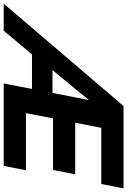

<svg xmlns="http://www.w3.org/2000/svg" viewBox="103 -862 702 1061"><g transform="rotate(90 454.5 -331.0)"><path d="M474.1 -468.8 419.4 -400.9 311 -269.5H437L476.1 -468.8ZM415 -156.2H224.1L93.3 0H-56.2L509.3 -662.1H964.4L940.4 -539.1H629.9L601.6 -395H886.7L862.8 -272.5H577.6L548.8 -123H864.3L840.3 0H384.8Z"/></g></svg>

Font: PT Astra Sans
Style: Bold Italic
Weight: 700
Italic angle: -16°
Designer: A.Korolkova, I. Chaeva
Foundry: ParaType Ltd
Version: Version 1.002W